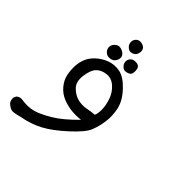

<svg xmlns="http://www.w3.org/2000/svg" viewBox="-208 -449 887 887"><g transform="rotate(45 235.5 -5.5)"><path d="M58.6 308.6Q20.5 319.3 8.3 316.9Q-3.9 314.5 -20.5 299.8Q-30.3 288.1 -29.3 269.5L-22.5 255.9Q-10.7 246.1 3.9 247.1Q48.8 253.9 80.6 245.1Q112.3 236.3 158.7 209Q205.1 181.6 264.6 121.1Q237.3 125 207 122.1Q176.8 119.1 147.9 107.4Q119.1 95.7 99.1 71.8Q79.1 47.9 73.2 20.5Q67.4 -6.8 68.8 -34.2Q70.3 -61.5 80.1 -84.5Q89.8 -107.4 111.8 -127.4Q133.8 -147.5 163.6 -158.7Q193.4 -169.9 227.5 -163.6Q261.7 -157.2 299.8 -116.7Q337.9 -76.2 346.7 -35.2Q355.5 5.9 350.1 44.9Q344.7 84 331.5 115.7Q318.4 147.5 262.2 198.7Q206.1 250 160.2 274.4Q114.3 298.8 58.6 308.6ZM293 59.6Q299.8 44.9 299.3 18.6Q298.8 -7.8 288.1 -39.6Q277.3 -71.3 252.4 -93.3Q227.5 -115.2 197.8 -111.3Q168 -107.4 150.9 -89.8Q133.8 -72.3 127.9 -29.8Q122.1 12.7 144 35.2Q166 57.6 192.4 64.5Q218.8 71.3 244.6 66.4Q270.5 61.5 293 59.6ZM146.5 -173.8Q134.8 -175.8 126 -186Q117.2 -196.3 117.7 -210Q118.2 -223.6 130.9 -234.9Q143.6 -246.1 158.7 -242.7Q173.8 -239.3 183.1 -230Q192.4 -220.7 191.4 -208Q190.4 -195.3 180.2 -183.6Q169.9 -171.9 146.5 -173.8ZM248 -181.6Q237.3 -182.6 228 -192.9Q218.8 -203.1 219.2 -216.8Q219.7 -230.5 230.5 -239.7Q241.2 -249 261.2 -246.1Q281.2 -243.2 282.7 -219.7Q284.2 -196.3 273.9 -189.5Q263.7 -182.6 248 -181.6ZM203.1 -261.7Q192.4 -262.7 182.6 -272.5Q172.9 -282.2 172.9 -296.4Q172.9 -310.5 183.1 -320.3Q193.4 -330.1 209 -327.6Q224.6 -325.2 231.9 -315.9Q239.3 -306.6 237.3 -292.5Q235.4 -278.3 226.6 -270.5Q217.8 -262.7 203.1 -261.7Z"/></g></svg>

Font: JasonHandwriting2
Style: Regular
Weight: 400
Version: Version 1.05.10